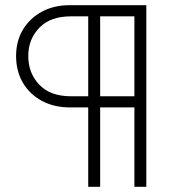

<svg xmlns="http://www.w3.org/2000/svg" viewBox="-20 -720 666 740"><path d="M320 0V-306H250Q188 -306 141 -331.5Q94 -357 68 -401.5Q42 -446 42 -504Q42 -562 68.5 -606Q95 -650 141.5 -675Q188 -700 248 -700H544V0H498V-306H366V0ZM366 -349H498V-657H366ZM253 -349H320V-657H253Q174 -657 131.5 -613Q89 -569 89 -504Q89 -438 131.5 -393.5Q174 -349 253 -349Z"/></svg>

Font: Red Hat Display
Style: Regular
Weight: 300
Designer: Pentagram, MCKL
Foundry: Pentagram, MCKL
Version: Version 1.023